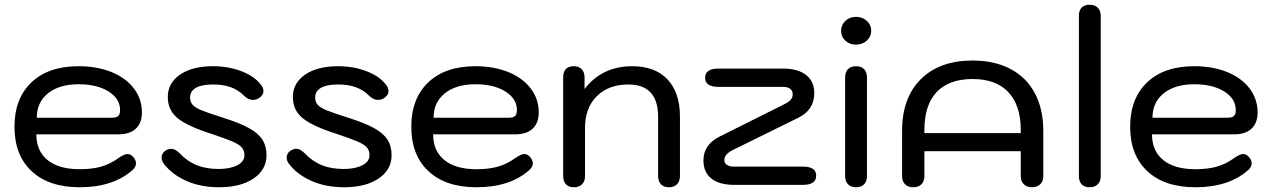

<svg xmlns="http://www.w3.org/2000/svg" viewBox="-20 -779 5359 809"><path d="M41 -245Q41 -364 112.5 -432Q184 -500 311 -500Q389 -500 449.5 -475.5Q510 -451 544 -406.5Q578 -362 578 -305Q578 -261 552.5 -237Q527 -213 480 -213H133Q133 -143 180.5 -104.5Q228 -66 316 -66Q368 -66 406.5 -77Q445 -88 479 -113Q504 -130 517 -130Q529 -130 539 -120Q553 -106 553 -91Q553 -76 539 -63Q457 10 316 10Q186 10 113.5 -57.5Q41 -125 41 -245ZM452 -283Q470 -283 478 -290Q486 -297 486 -315Q486 -363 437.5 -393.5Q389 -424 311 -424Q230 -424 182.5 -386Q135 -348 135 -283Z M671 -88Q661 -101 661 -114Q661 -136 682 -147Q691 -152 701 -152Q718 -152 736 -134Q769 -99 809 -83Q849 -67 901 -67Q949 -67 979.5 -82.5Q1010 -98 1010 -125Q1010 -145 998.5 -158Q987 -171 959 -183Q931 -195 871 -215Q770 -247 728.5 -281Q687 -315 687 -370Q687 -429 738.5 -464.5Q790 -500 878 -500Q943 -500 998.5 -478.5Q1054 -457 1081 -420Q1090 -408 1090 -395Q1090 -378 1072 -366Q1059 -358 1046 -358Q1026 -358 1008 -376Q984 -400 952.5 -411.5Q921 -423 877 -423Q830 -423 805.5 -409Q781 -395 781 -369Q781 -349 792 -337Q803 -325 830 -314Q857 -303 920 -283Q990 -261 1029.5 -239Q1069 -217 1086 -190Q1103 -163 1103 -125Q1103 -64 1048.5 -27Q994 10 903 10Q826 10 766 -16.5Q706 -43 671 -88Z M1198 -88Q1188 -101 1188 -114Q1188 -136 1209 -147Q1218 -152 1228 -152Q1245 -152 1263 -134Q1296 -99 1336 -83Q1376 -67 1428 -67Q1476 -67 1506.5 -82.5Q1537 -98 1537 -125Q1537 -145 1525.5 -158Q1514 -171 1486 -183Q1458 -195 1398 -215Q1297 -247 1255.5 -281Q1214 -315 1214 -370Q1214 -429 1265.5 -464.5Q1317 -500 1405 -500Q1470 -500 1525.5 -478.5Q1581 -457 1608 -420Q1617 -408 1617 -395Q1617 -378 1599 -366Q1586 -358 1573 -358Q1553 -358 1535 -376Q1511 -400 1479.5 -411.5Q1448 -423 1404 -423Q1357 -423 1332.5 -409Q1308 -395 1308 -369Q1308 -349 1319 -337Q1330 -325 1357 -314Q1384 -303 1447 -283Q1517 -261 1556.5 -239Q1596 -217 1613 -190Q1630 -163 1630 -125Q1630 -64 1575.5 -27Q1521 10 1430 10Q1353 10 1293 -16.5Q1233 -43 1198 -88Z M1713 -245Q1713 -364 1784.5 -432Q1856 -500 1983 -500Q2061 -500 2121.5 -475.5Q2182 -451 2216 -406.5Q2250 -362 2250 -305Q2250 -261 2224.5 -237Q2199 -213 2152 -213H1805Q1805 -143 1852.5 -104.5Q1900 -66 1988 -66Q2040 -66 2078.5 -77Q2117 -88 2151 -113Q2176 -130 2189 -130Q2201 -130 2211 -120Q2225 -106 2225 -91Q2225 -76 2211 -63Q2129 10 1988 10Q1858 10 1785.5 -57.5Q1713 -125 1713 -245ZM2124 -283Q2142 -283 2150 -290Q2158 -297 2158 -315Q2158 -363 2109.5 -393.5Q2061 -424 1983 -424Q1902 -424 1854.5 -386Q1807 -348 1807 -283Z M2353 -37V-453Q2353 -500 2398 -500Q2419 -500 2431 -487.5Q2443 -475 2443 -453V-404Q2517 -500 2644 -500Q2740 -500 2792.5 -444.5Q2845 -389 2845 -288V-37Q2845 -15 2832.5 -2.5Q2820 10 2799 10Q2777 10 2765 -2.5Q2753 -15 2753 -37V-288Q2753 -355 2721.5 -389Q2690 -423 2628 -423Q2544 -423 2494.5 -373.5Q2445 -324 2445 -240V-37Q2445 -15 2432.5 -2.5Q2420 10 2398 10Q2376 10 2364.5 -2.5Q2353 -15 2353 -37Z M2944 -103Q2944 -170 3013 -204L3287 -341Q3306 -351 3313 -360Q3320 -369 3320 -383Q3320 -397 3309 -405Q3298 -413 3279 -413H3007Q2951 -413 2951 -451Q2951 -490 3007 -490H3280Q3342 -490 3376.5 -463Q3411 -436 3411 -387Q3411 -315 3342 -282L3068 -147Q3032 -129 3032 -105Q3032 -92 3042.5 -84.5Q3053 -77 3071 -77H3363Q3419 -77 3419 -39Q3419 0 3363 0H3075Q3011 0 2977.5 -26.5Q2944 -53 2944 -103Z M3524 -649Q3524 -674 3542 -691Q3560 -708 3586 -708Q3614 -708 3632.5 -691Q3651 -674 3651 -649Q3651 -625 3632.5 -608Q3614 -591 3586 -591Q3560 -591 3542 -607.5Q3524 -624 3524 -649ZM3541 -37V-453Q3541 -475 3553 -487.5Q3565 -500 3587 -500Q3609 -500 3621 -487.5Q3633 -475 3633 -453V-37Q3633 -15 3621 -2.5Q3609 10 3587 10Q3565 10 3553 -2.5Q3541 -15 3541 -37Z M3781 -37V-228Q3781 -367 3860 -445.5Q3939 -524 4078 -524Q4170 -524 4237.5 -488.5Q4305 -453 4340.5 -386Q4376 -319 4376 -228V-37Q4376 -15 4363 -2.5Q4350 10 4328 10Q4307 10 4294 -2.5Q4281 -15 4281 -37V-142H3875V-37Q3875 -15 3862.5 -2.5Q3850 10 3828 10Q3806 10 3793.5 -2.5Q3781 -15 3781 -37ZM4281 -218V-231Q4281 -335 4229 -390.5Q4177 -446 4078 -446Q3979 -446 3927 -391.5Q3875 -337 3875 -231V-218Z M4526 -37V-712Q4526 -735 4537.5 -747Q4549 -759 4571 -759Q4593 -759 4605.5 -746.5Q4618 -734 4618 -712V-37Q4618 -15 4605.5 -2.5Q4593 10 4571 10Q4549 10 4537.5 -2.5Q4526 -15 4526 -37Z M4742 -245Q4742 -364 4813.5 -432Q4885 -500 5012 -500Q5090 -500 5150.5 -475.5Q5211 -451 5245 -406.5Q5279 -362 5279 -305Q5279 -261 5253.5 -237Q5228 -213 5181 -213H4834Q4834 -143 4881.5 -104.5Q4929 -66 5017 -66Q5069 -66 5107.5 -77Q5146 -88 5180 -113Q5205 -130 5218 -130Q5230 -130 5240 -120Q5254 -106 5254 -91Q5254 -76 5240 -63Q5158 10 5017 10Q4887 10 4814.5 -57.5Q4742 -125 4742 -245ZM5153 -283Q5171 -283 5179 -290Q5187 -297 5187 -315Q5187 -363 5138.5 -393.5Q5090 -424 5012 -424Q4931 -424 4883.5 -386Q4836 -348 4836 -283Z"/></svg>

Font: Kodchasan Medium
Style: Regular
Weight: 500
Designer: Katatrad Aksorn Co.,Ltd.
Foundry: Cadson Demak Co.,Ltd.
Version: Version 1.000; ttfautohint (v1.6)